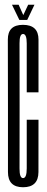

<svg xmlns="http://www.w3.org/2000/svg" viewBox="-20 -784 198 808"><path d="M77 4Q141.5 4 141.8 -59.8Q142 -123.5 142 -280H92.5Q92.5 -116 92.5 -75.2Q92.5 -34.5 77 -34.5Q62 -34.5 62.2 -74.8Q62.5 -115 62.5 -339Q62.5 -563 62.2 -602Q62 -641 77 -641Q92.5 -641 92.5 -601.8Q92.5 -562.5 92.5 -395.5H142Q142 -555.5 142 -617.5Q142 -679.5 76.5 -679.5Q12.5 -679.5 13 -617.2Q13.5 -555 13.5 -339Q13.5 -124 13.5 -60Q13.5 4 77 4ZM61.5 -700H94.5L125 -764H98.5L78 -720.5L58.5 -764H30.5Z"/></svg>

Font: Anybody UltraCondensed Light
Style: Regular
Weight: 300
Width: 1
Version: Version 1.113;gftools[0.9.25]